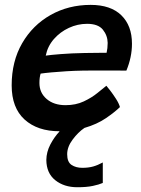

<svg xmlns="http://www.w3.org/2000/svg" viewBox="-20 -554 594 806"><path d="M411.5 128V214Q395.5 221 369.5 226.5Q343.5 232 304.5 232Q249 232 212 202.5Q175 173 174.5 117.5Q175 84 191.2 52.8Q207.5 21.5 230.5 -3H230Q137.5 -3 83.2 -52.2Q29 -101.5 29 -195.5Q29 -296.5 73 -372.5Q117 -448.5 192.2 -491Q267.5 -533.5 360.5 -533.5Q444.5 -533.5 489.2 -490Q534 -446.5 534 -370.5Q534 -314 510.5 -257.5Q504.5 -257.5 482.2 -257.8Q460 -258 430.5 -258Q401 -258 372.5 -258Q344 -258 325.5 -257.5Q294.5 -257 260.2 -255Q226 -253 196.5 -250.2Q167 -247.5 150.5 -245Q145.5 -229 145.5 -205.5Q145.5 -164.5 175.8 -138.5Q206 -112.5 255 -112.5Q298 -112.5 331.5 -128.2Q365 -144 388.8 -163.5Q412.5 -183 426.5 -194Q430 -190.5 442.2 -174.5Q454.5 -158.5 467 -139Q479.5 -119.5 483.5 -104.5Q462 -83.5 424.8 -58Q387.5 -32.5 334.5 -17Q308 1 285 31.8Q262 62.5 262 93.5Q262 126 280.2 138.2Q298.5 150.5 325.5 150.5Q351 150.5 370.8 145Q390.5 139.5 411.5 128ZM172 -320.5Q191.5 -323.5 236.2 -327Q281 -330.5 335 -331.5Q366.5 -332 394.2 -332.2Q422 -332.5 427.5 -332.5Q429.5 -341 430.8 -352Q432 -363 432 -374Q431.5 -405 411.8 -429.5Q392 -454 345.5 -454Q306 -454 269.2 -437Q232.5 -420 206.2 -390Q180 -360 172 -320.5Z"/></svg>

Font: Grandstander Medium
Style: Italic
Weight: 500
Italic angle: -15°
Designer: Tyler Finck
Foundry: Etcetera Type Co
Version: Version 1.200; ttfautohint (v1.8.3)